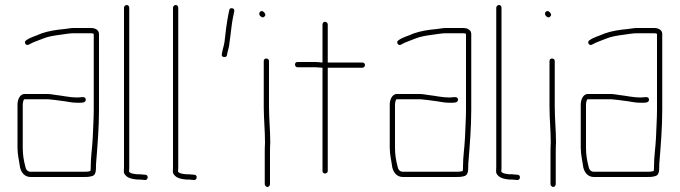

<svg xmlns="http://www.w3.org/2000/svg" viewBox="-20 -692 2718 768"><path d="M50 -274V-101C50 -73 57 -47 60 -23C65 -2 78 16 103 16H313C327 16 334 16 346 13C363 10 364 -8 364 -27C364 -33 364 -40 365 -47C370 -110 376 -182 376 -252V-556C376 -572 361 -580 344 -580H274C261 -580 250 -577 239 -576C205 -573 173 -568 145 -558C124 -548 103 -544 85 -531C73 -524 84 -506 96 -514C113 -524 134 -530 153 -538C172 -546 198 -550 221 -553C240 -555 255 -559 274 -559H344C349 -559 353 -558 355 -556V-253C355 -218 352 -176 351 -142C349 -100 343 -66 343 -27C343 -22 343 -16 342 -9V-8C331 -5 326 -5 313 -5H103C89 -5 83 -15 81 -27C75 -50 71 -73 71 -101V-274C71 -278 73 -295 78 -295H164C170 -295 176 -295 182 -294L201 -292C208 -291 215 -290 223 -289C246 -287 264 -281 288 -281C303 -281 324 -279 323 -294C322 -309 303 -302 289 -302C260 -302 232 -309 204 -312L184 -315C177 -316 171 -316 164 -316H78C60 -316 50 -294 50 -274Z M476 -661V-24C476 -7 472 0 484 11C494 21 508 24 527 26C534 26 542 26 549 27L560 28C573 29 575 8 562 7L550 6C543 5 535 5 528 5C518 4 496 2 496 -8C497 -13 497 -19 497 -24V-661C497 -667 493 -672 487 -672C481 -672 476 -667 476 -661Z M672 -661V-24C672 -7 668 0 680 11C690 21 704 24 723 26C730 26 738 26 745 27L756 28C769 29 771 8 758 7L746 6C739 5 731 5 724 5C714 4 692 2 692 -8C693 -13 693 -19 693 -24V-661C693 -667 689 -672 683 -672C677 -672 672 -667 672 -661Z M875 -464C882 -463 887 -465 888 -472C890 -489 897 -502 898 -522C903 -553 906 -596 913 -628L917 -646C918 -653 916 -658 909 -659C902 -660 898 -658 897 -651L893 -632C887 -601 881 -556 878 -524C876 -510 871 -497 869 -484C867 -475 864 -466 875 -464Z M1035 -448V-265C1035 -217 1040 -170 1040 -123C1039 -107 1039 -92 1039 -79V45C1039 50 1045 56 1050 56C1055 56 1060 50 1060 45V-79C1060 -93 1060 -107 1061 -122C1061 -170 1056 -217 1056 -265V-448C1056 -454 1051 -458 1045 -458C1039 -458 1035 -454 1035 -448ZM1020 -629C1025 -624 1031 -619 1038 -626C1045 -633 1040 -639 1035 -644C1024 -655 1011 -640 1020 -629Z M1270 -594V-442H1267C1258 -443 1250 -444 1242 -444H1170C1164 -444 1160 -440 1160 -434C1160 -428 1164 -423 1170 -423H1242C1251 -423 1262 -421 1270 -421V-8C1270 -2 1274 2 1280 2C1286 2 1291 -2 1291 -8V-421H1429C1435 -421 1440 -426 1440 -432C1440 -438 1435 -442 1429 -442H1291V-594C1291 -600 1286 -605 1280 -605C1274 -605 1270 -600 1270 -594Z M1539 -274V-101C1539 -73 1546 -47 1549 -23C1554 -2 1567 16 1592 16H1802C1816 16 1823 16 1835 13C1852 10 1853 -8 1853 -27C1853 -33 1853 -40 1854 -47C1859 -110 1865 -182 1865 -252V-556C1865 -572 1850 -580 1833 -580H1763C1750 -580 1739 -577 1728 -576C1694 -573 1662 -568 1634 -558C1613 -548 1592 -544 1574 -531C1562 -524 1573 -506 1585 -514C1602 -524 1623 -530 1642 -538C1661 -546 1687 -550 1710 -553C1729 -555 1744 -559 1763 -559H1833C1838 -559 1842 -558 1844 -556V-253C1844 -218 1841 -176 1840 -142C1838 -100 1832 -66 1832 -27C1832 -22 1832 -16 1831 -9V-8C1820 -5 1815 -5 1802 -5H1592C1578 -5 1572 -15 1570 -27C1564 -50 1560 -73 1560 -101V-274C1560 -278 1562 -295 1567 -295H1653C1659 -295 1665 -295 1671 -294L1690 -292C1697 -291 1704 -290 1712 -289C1735 -287 1753 -281 1777 -281C1792 -281 1813 -279 1812 -294C1811 -309 1792 -302 1778 -302C1749 -302 1721 -309 1693 -312L1673 -315C1666 -316 1660 -316 1653 -316H1567C1549 -316 1539 -294 1539 -274Z M1965 -661V-24C1965 -7 1961 0 1973 11C1983 21 1997 24 2016 26C2023 26 2031 26 2038 27L2049 28C2062 29 2064 8 2051 7L2039 6C2032 5 2024 5 2017 5C2007 4 1985 2 1985 -8C1986 -13 1986 -19 1986 -24V-661C1986 -667 1982 -672 1976 -672C1970 -672 1965 -667 1965 -661Z M2178 -448V-265C2178 -217 2183 -170 2183 -123C2182 -107 2182 -92 2182 -79V45C2182 50 2188 56 2193 56C2198 56 2203 50 2203 45V-79C2203 -93 2203 -107 2204 -122C2204 -170 2199 -217 2199 -265V-448C2199 -454 2194 -458 2188 -458C2182 -458 2178 -454 2178 -448ZM2163 -629C2168 -624 2174 -619 2181 -626C2188 -633 2183 -639 2178 -644C2167 -655 2154 -640 2163 -629Z M2303 -274V-101C2303 -73 2310 -47 2313 -23C2318 -2 2331 16 2356 16H2566C2580 16 2587 16 2599 13C2616 10 2617 -8 2617 -27C2617 -33 2617 -40 2618 -47C2623 -110 2629 -182 2629 -252V-556C2629 -572 2614 -580 2597 -580H2527C2514 -580 2503 -577 2492 -576C2458 -573 2426 -568 2398 -558C2377 -548 2356 -544 2338 -531C2326 -524 2337 -506 2349 -514C2366 -524 2387 -530 2406 -538C2425 -546 2451 -550 2474 -553C2493 -555 2508 -559 2527 -559H2597C2602 -559 2606 -558 2608 -556V-253C2608 -218 2605 -176 2604 -142C2602 -100 2596 -66 2596 -27C2596 -22 2596 -16 2595 -9V-8C2584 -5 2579 -5 2566 -5H2356C2342 -5 2336 -15 2334 -27C2328 -50 2324 -73 2324 -101V-274C2324 -278 2326 -295 2331 -295H2417C2423 -295 2429 -295 2435 -294L2454 -292C2461 -291 2468 -290 2476 -289C2499 -287 2517 -281 2541 -281C2556 -281 2577 -279 2576 -294C2575 -309 2556 -302 2542 -302C2513 -302 2485 -309 2457 -312L2437 -315C2430 -316 2424 -316 2417 -316H2331C2313 -316 2303 -294 2303 -274Z"/></svg>

Font: Electronic
Style: Thn
Weight: 100
Version: Version 1.011